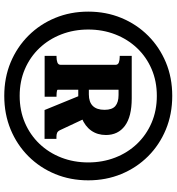

<svg xmlns="http://www.w3.org/2000/svg" viewBox="16 -801 820 892"><g transform="rotate(90 426.0 -355.0)"><path d="M425.4 -36.4Q493.6 -36.4 550.2 -60.7Q606.8 -85 648.2 -128.4Q689.6 -171.8 712.1 -229.8Q734.6 -287.8 734.6 -354.9Q734.6 -422 712.1 -480.1Q689.6 -538.2 648.2 -581.6Q606.8 -625 550.2 -649.3Q493.6 -673.6 425.4 -673.6Q357.2 -673.6 300.8 -649.3Q244.4 -625 203.3 -581.6Q162.2 -538.2 139.7 -480.2Q117.2 -422.2 117.2 -355.1Q117.2 -288 139.7 -229.9Q162.2 -171.8 203.3 -128.4Q244.4 -85 300.8 -60.7Q357.2 -36.4 425.4 -36.4ZM425.4 35.2Q340.8 35.2 269.7 5.6Q198.7 -24.1 145.6 -77.2Q92.6 -130.4 63.3 -201.3Q34 -272.2 34 -355Q34 -437.8 63.3 -508.7Q92.6 -579.6 145.6 -632.8Q198.7 -685.9 269.7 -715.6Q340.8 -745.2 425.4 -745.2Q510 -745.2 581.6 -715.6Q653.1 -685.9 706.2 -632.8Q759.2 -579.6 788.5 -508.7Q817.8 -437.8 817.8 -355Q817.8 -272.2 788.5 -201.3Q759.2 -130.4 706.2 -77.2Q653.1 -24.1 581.6 5.6Q510 35.2 425.4 35.2ZM239.4 -152.4V-207.6H244.2Q259.2 -207.6 270.2 -211.6Q281.2 -215.6 281.2 -227.6V-481.2Q281.2 -493.2 270.2 -497.2Q259.2 -501.2 244.2 -501.2H239.4V-557H437.2Q521.8 -557 564.5 -525.3Q607.2 -493.5 607.2 -437.1Q607.2 -397.8 586.9 -369Q566.6 -340.2 527.9 -324.4Q489.2 -308.6 434 -308.6H397V-213.2Q397 -211 401.1 -209.8Q405.2 -208.7 411.4 -208.2Q417.6 -207.6 423.6 -207.6H429.4V-152.4ZM421.6 -495.8H397V-357.8H418.6Q454 -357.8 472.1 -376.1Q490.2 -394.3 490.2 -430.8Q490.2 -465.9 472.6 -480.9Q455 -495.8 421.6 -495.8ZM416.4 -335 517.4 -367.4 585 -223.2Q590 -213.2 597.5 -210.2Q605 -207.2 616 -207.2H625V-152H491.2Z"/></g></svg>

Font: Roboto Serif 20pt
Style: Italic
Weight: 400
Italic angle: -10°
Designer: Greg Gazdowicz
Foundry: Commercial Type
Version: Version 1.008